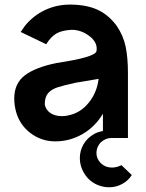

<svg xmlns="http://www.w3.org/2000/svg" viewBox="-20 -598 632 832"><path d="M551 160.4Q536.5 184.4 509.9 199Q483.3 213.5 453.1 213.5Q434.4 213.5 420.8 209.4Q377.1 197.9 351.6 163Q326 128.1 326 86.5Q326 55.2 341.7 27.6Q357.3 0 388.5 -17.7Q403.1 -26 426 -30.2V-105.2Q391.7 -47.9 337 -16.7Q282.3 14.6 219.8 14.6Q159.4 14.6 112 -21.4Q64.6 -57.3 49 -115.6Q41.7 -144.8 41.7 -170.8Q41.7 -236.5 87.5 -271.4Q133.3 -306.2 225 -325Q392.7 -350 397.9 -376Q399 -380.2 399 -387.5Q399 -418.8 364.6 -443.8Q330.2 -468.8 290.6 -468.8Q247.9 -466.7 224 -452.6Q200 -438.5 180.2 -406.3L69.8 -459.4L87.5 -485.4Q124 -530.2 174.5 -554.2Q225 -578.1 283.3 -578.1Q352.1 -578.1 400.5 -556.8Q449 -535.4 485.4 -486.5Q514.6 -443.8 524.5 -395.8Q534.4 -347.9 534.4 -281.2V0H461.5Q437.5 0 415.6 19.8Q397.9 40.6 397.9 64.6Q397.9 90.6 417.2 109.4Q436.5 128.1 464.6 128.1Q485.4 128.1 506.3 117.7ZM407.3 -256.2 308.3 -239.6Q255.2 -228.1 228.6 -219.3Q202.1 -210.4 188 -193.8Q174 -177.1 174 -145.8Q178.1 -121.9 198.4 -108.3Q218.8 -94.8 246.9 -94.8Q262.5 -94.8 270.8 -96.9Q326 -106.3 363 -151Q400 -195.8 407.3 -256.2Z"/></svg>

Font: Vladivostok Bold
Style: Regular
Weight: 700
Width: 4
Designer: Michael Sharanda
Foundry: Michael Sharanda
Version: Version 1.005